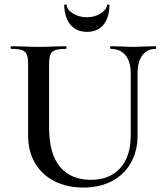

<svg xmlns="http://www.w3.org/2000/svg" viewBox="-20 -834 741 868"><path d="M480 -613Q478 -613 478 -619Q478 -625 480 -625L526 -624Q564 -622 586 -622Q604 -622 640 -624L684 -625Q686 -625 686 -619Q686 -613 684 -613Q645 -613 623.5 -584Q602 -555 602 -503V-223Q602 -151 571.5 -97.5Q541 -44 485.5 -15Q430 14 357 14Q284 14 227 -14.5Q170 -43 138.5 -96.5Q107 -150 107 -222V-544Q107 -574 101 -588Q95 -602 79.5 -607.5Q64 -613 31 -613Q28 -613 28 -619Q28 -625 31 -625L83 -624Q127 -622 154 -622Q184 -622 228 -624L278 -625Q281 -625 281 -619Q281 -613 278 -613Q245 -613 229 -607Q213 -601 207.5 -586.5Q202 -572 202 -542V-257Q202 -138 251.5 -79.5Q301 -21 390 -21Q475 -21 523 -73.5Q571 -126 571 -222V-503Q571 -555 547.5 -584Q524 -613 480 -613ZM270 -810Q270 -813 275.5 -813.5Q281 -814 281 -812Q283 -790 310 -773Q337 -756 373 -756Q408 -756 435 -773Q462 -790 464 -812Q465 -814 470.5 -813.5Q476 -813 475 -810Q473 -752 447 -721Q421 -690 373 -690Q326 -690 299.5 -721Q273 -752 270 -810Z"/></svg>

Font: Cormorant SC SemiBold
Style: Regular
Weight: 600
Designer: Christian Thalmann (Catharsis Fonts)
Foundry: Catharsis Fonts
Version: Version 4.000